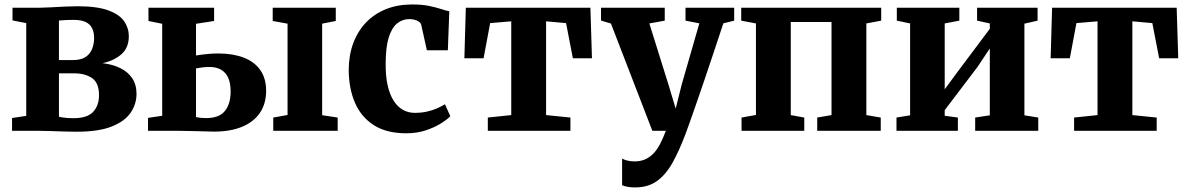

<svg xmlns="http://www.w3.org/2000/svg" viewBox="-20 -586 5319 860"><path d="M323 4Q296 4 265.5 3Q235 2 206.2 1Q177.5 0 156.5 0H34V-57.5L97.5 -67V-482.5L36 -494.5V-551.5H160.5Q179 -551.5 208.5 -553.2Q238 -555 270 -556.5Q302 -558 327 -558Q416 -558 466 -539.2Q516 -520.5 536.5 -490.2Q557 -460 557 -424Q557 -372.5 524 -343.2Q491 -314 439 -303Q484 -298 518.2 -281.2Q552.5 -264.5 572 -235.8Q591.5 -207 591.5 -165.5Q591.5 -120.5 565.5 -81.8Q539.5 -43 480.8 -19.5Q422 4 323 4ZM307 -56.5Q371.5 -56.5 397.5 -85.2Q423.5 -114 423.5 -159.5Q423.5 -214.5 392.5 -236Q361.5 -257.5 312 -257.5H244V-63Q250 -61.5 260 -60Q270 -58.5 282.2 -57.5Q294.5 -56.5 307 -56.5ZM244 -317H307Q342.5 -317 363 -330.5Q383.5 -344 392.5 -366.8Q401.5 -389.5 401.5 -416Q401.5 -440.5 393 -458.8Q384.5 -477 364.5 -487Q344.5 -497 309 -497Q291.5 -497 275.2 -496.2Q259 -495.5 244 -494Z M1204 0V-59.5L1268 -71V-480L1201.5 -492V-551.5H1484V-492L1423 -480V-70L1492.5 -59.5V0ZM643 0V-58L706.5 -67.5V-479.5L645 -492V-551.5H939V-492L858 -479.5V-337.5Q869.5 -339.5 885 -341.5Q900.5 -343.5 919.5 -345Q938.5 -346.5 958 -346.5Q1022.5 -346.5 1070.8 -328.2Q1119 -310 1145.5 -272.8Q1172 -235.5 1172 -179.5Q1172 -121 1143.8 -80Q1115.5 -39 1063.5 -17.8Q1011.5 3.5 939.5 3.5Q930.5 3.5 909.2 2.8Q888 2 862.8 1.5Q837.5 1 814.5 0.5Q791.5 0 779 0ZM903 -57Q961.5 -57 987.2 -88.8Q1013 -120.5 1013 -176Q1013 -231.5 988.5 -258.8Q964 -286 918 -286Q901.5 -286 885.5 -284Q869.5 -282 858 -279.5V-61.5Q866.5 -59.5 878.5 -58.2Q890.5 -57 903 -57Z M1800 11Q1710.5 11 1653.8 -25.8Q1597 -62.5 1569.8 -126.2Q1542.5 -190 1542 -271.5Q1542 -337.5 1562 -391.8Q1582 -446 1619.2 -485Q1656.5 -524 1708.8 -545Q1761 -566 1826 -566Q1870.5 -566 1901.8 -559.5Q1933 -553 1955 -545.8Q1977 -538.5 1992.5 -535.5L1986 -361H1892L1867 -474Q1865 -483 1856.2 -489Q1847.5 -495 1835.8 -497.8Q1824 -500.5 1814 -500.5Q1782.5 -500.5 1758.8 -481.2Q1735 -462 1721.2 -418.2Q1707.5 -374.5 1707.5 -301Q1707 -245.5 1716.2 -204.2Q1725.5 -163 1742.8 -135.5Q1760 -108 1784.2 -94.2Q1808.5 -80.5 1837.5 -80.5Q1867 -80.5 1892 -86Q1917 -91.5 1937.2 -100.5Q1957.5 -109.5 1973 -119L1997 -65.5Q1984 -51.5 1955.5 -33.5Q1927 -15.5 1887.2 -2.2Q1847.5 11 1800 11Z M2165 0V-59.5L2270 -70.5V-490.5L2175.5 -482.5L2146 -325H2060L2066.5 -551.5H2624.5L2631.5 -325H2546L2515.5 -482.5L2426 -490.5V-70.5L2535 -59.5V0Z M2824.5 253.5Q2806 253.5 2791 250.8Q2776 248 2766.5 243.5V124Q2773.5 129 2789.2 133Q2805 137 2822 137Q2847.5 137 2868 128.5Q2888.5 120 2905.2 103.2Q2922 86.5 2935.8 60.5Q2949.5 34.5 2962.5 0H2902L2716.5 -480.5L2672 -494V-551.5H2957.5V-493.5L2888.5 -481L2974 -207.5L3006.5 -99.5L3033.5 -207.5L3112.5 -481.5L3050.5 -493.5V-551.5H3268.5V-493.5L3220 -481.5Q3199.5 -419 3177.2 -352.5Q3155 -286 3133.8 -223.5Q3112.5 -161 3094.8 -110Q3077 -59 3065.2 -26.2Q3053.5 6.5 3051 13Q3022 90 2991.8 143.8Q2961.5 197.5 2921.8 225.5Q2882 253.5 2824.5 253.5Z M3301.5 0V-59.5L3366 -71V-481L3300 -493.5V-551.5H3927V-493.5L3860.5 -481V-70.5L3925 -59.5V0H3640.5V-59.5L3704.5 -70.5V-487.5H3522V-70.5L3582.5 -59.5V0Z M3995.5 0V-59.5L4056.5 -69.5V-481L3997 -493.5V-551.5H4277V-493.5L4211.5 -481V-186L4266 -260L4413.5 -457V-481L4356.5 -493.5V-551.5H4627.5V-493.5L4568.5 -480V-69.5L4630.5 -59.5V0H4348V-59.5L4413.5 -69.5V-369L4359 -287L4211.5 -92.5V-67.5L4270.5 -59.5V0Z M4791 0V-59.5L4896 -70.5V-490.5L4801.5 -482.5L4772 -325H4686L4692.5 -551.5H5250.5L5257.5 -325H5172L5141.5 -482.5L5052 -490.5V-70.5L5161 -59.5V0Z"/></svg>

Font: Merriweather 28pt ExtraBold
Style: Regular
Weight: 800
Version: Version 2.100